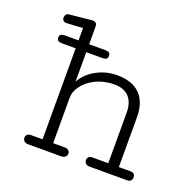

<svg xmlns="http://www.w3.org/2000/svg" viewBox="-106 -688 817 799"><g transform="rotate(20 302.5 -288.0)"><path d="M264.6 -442.9C280.8 -442.9 287.6 -447.8 287.6 -460.9C287.6 -474.1 279.8 -478 263.7 -478H87.4C70.8 -478 63 -474.1 63 -460.9C63 -447.8 69.3 -442.9 87.9 -442.9ZM349.6 -356.9C408.7 -356.9 437.5 -321.8 437.5 -263.7V-40H366.2C352.5 -40 345.7 -30.8 345.7 -21C345.7 -10.7 353 0 368.2 0H536.6C550.3 0 557.1 -10.3 557.1 -20.5C557.1 -30.3 550.8 -40 537.6 -40H484.4V-260.3C484.4 -345.2 441.4 -397 347.2 -397C279.8 -397 217.8 -359.9 193.4 -312V-557.1C193.4 -568.4 187.5 -576.2 173.3 -576.2C170.4 -576.2 167.5 -575.7 163.6 -575.2L71.3 -565.9C59.6 -564.9 55.2 -553.7 55.2 -545.9C55.2 -536.1 62.5 -527.8 74.2 -528.3L146.5 -532.7V-40H93.8C80.1 -40 73.2 -30.8 73.2 -21C73.2 -10.7 80.6 0 95.7 0H243.7C259.8 0 268.1 -10.3 268.1 -20.5C268.1 -30.3 260.3 -40 244.6 -40H193.4V-242.7C193.4 -293.5 255.9 -356.9 349.6 -356.9Z"/></g></svg>

Font: Cutive Mono
Style: Regular
Weight: 400
Monospace: yes
Designer: Vernon Adams
Foundry: Vernon Adams
Version: Version 1.002